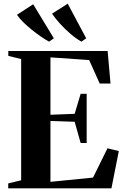

<svg xmlns="http://www.w3.org/2000/svg" viewBox="-20 -1019 676 1039"><path d="M94.5 -43.5V-699.5L25 -716.5V-743H562.5L578 -567H519.5L462.5 -694L253 -708.5V-398L384 -403L416.5 -511.5H449V-245H416.5L384 -360L253 -364.5V-35L483.5 -58L561.5 -216.5L623 -201.5L583 0H24.5V-26.5ZM245 -794Q225.5 -804.5 200.8 -821.5Q176 -838.5 151 -858.8Q126 -879 104.8 -900Q83.5 -921 72 -939L159.5 -996L271.5 -811.5L246 -794ZM420 -794Q392 -809.5 361.2 -836Q330.5 -862.5 304 -891.8Q277.5 -921 261.5 -945L346.5 -999L446.5 -811.5L421 -794Z"/></svg>

Font: Merriweather 120pt
Style: Bold
Weight: 700
Designer: Eben Sorkin
Foundry: Eben Sorkin
Version: Version 2.100